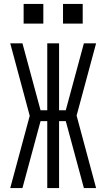

<svg xmlns="http://www.w3.org/2000/svg" viewBox="-20 -955 540 975"><path d="M32 0 131 -367 32 -735H94L186 -395H220V-735H280V-395H314L406 -735H468L369 -368L468 0H406L314 -340H280V0H220V-340H186L94 0ZM400 -835H300V-935H400ZM100 -835V-935H200V-835Z"/></svg>

Font: Iosevka SS04 Light
Style: Regular
Weight: 300
Monospace: yes
Designer: Belleve Invis
Foundry: Belleve Invis
Version: Version 19.0.0; ttfautohint (v1.8.4)